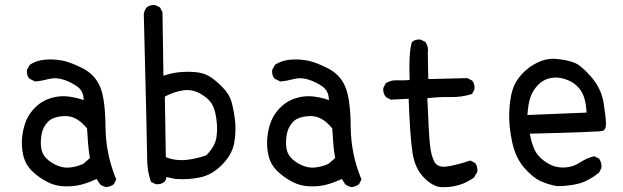

<svg xmlns="http://www.w3.org/2000/svg" viewBox="-20 -761 2540 783"><path d="M415 2Q399.4 0 387.7 -9.8L374 -31.2Q340.8 -15.6 310.5 -7.8Q280.3 0 243.7 -1Q207 -2 173.8 -18.6Q140.6 -35.2 112.3 -62Q84 -88.9 75.2 -126Q66.4 -163.1 70.3 -201.2Q74.2 -239.3 86.9 -269.5Q99.6 -299.8 126 -325.2Q152.3 -350.6 188.5 -361.3Q224.6 -372.1 260.7 -367.2Q296.9 -362.3 321.3 -352.5Q321.3 -389.6 294.9 -408.2Q268.6 -426.8 237.8 -436.5Q207 -446.3 177.7 -438.5Q148.4 -430.7 123 -428.7L99.6 -440.4Q87.9 -454.1 89.8 -475.6L101.6 -497.1Q128.9 -514.6 163.1 -517.6Q197.3 -520.5 231 -514.6Q264.6 -508.8 315.4 -483.4Q366.2 -458 387.7 -408.2Q409.2 -358.4 410.2 -245.1Q411.1 -131.8 454.1 -29.3L444.3 -9.8Q430.7 0 415 2ZM319.3 -92.8 346.7 -116.2Q340.8 -151.4 338.9 -179.7Q336.9 -208 335 -237.3Q293 -289.1 245.1 -287.6Q197.3 -286.1 176.8 -265.6Q156.2 -245.1 150.4 -216.8Q144.5 -188.5 147.5 -161.1Q150.4 -133.8 168.9 -115.2Q187.5 -96.7 214.8 -85.4Q242.2 -74.2 270.5 -78.6Q298.8 -83 319.3 -92.8Z M615.2 -9.8 595.7 -19.5Q580.1 -62.5 580.1 -113.8Q580.1 -165 566.4 -703.1Q568.4 -718.8 578.1 -730.5Q591.8 -742.2 613.3 -740.2L632.8 -730.5L642.6 -710.9L646.5 -452.1Q681.6 -463.9 713.9 -466.8Q746.1 -469.7 777.8 -466.8Q809.6 -463.9 833 -450.2Q856.4 -436.5 885.7 -407.2Q915 -377.9 923.8 -346.7Q932.6 -315.4 938 -273.9Q943.4 -232.4 936 -183.1Q928.7 -133.8 887.7 -91.3Q846.7 -48.8 798.3 -38.1Q750 -27.3 695.3 -31.2L658.2 -39.1Q658.2 -27.3 650.4 -19.5Q636.7 -7.8 615.2 -9.8ZM821.3 -127.9Q856.4 -163.1 862.3 -198.7Q868.2 -234.4 862.3 -276.9Q856.4 -319.3 841.8 -340.8Q827.1 -362.3 795.4 -379.9Q763.7 -397.5 727.5 -392.6Q691.4 -387.7 652.3 -367.2L656.2 -120.1Q679.7 -110.4 707 -108.4Q734.4 -106.4 768.6 -113.3Q802.7 -120.1 821.3 -127.9Z M1415 2Q1399.4 0 1387.7 -9.8L1374 -31.2Q1340.8 -15.6 1310.5 -7.8Q1280.3 0 1243.7 -1Q1207 -2 1173.8 -18.6Q1140.6 -35.2 1112.3 -62Q1084 -88.9 1075.2 -126Q1066.4 -163.1 1070.3 -201.2Q1074.2 -239.3 1086.9 -269.5Q1099.6 -299.8 1126 -325.2Q1152.3 -350.6 1188.5 -361.3Q1224.6 -372.1 1260.7 -367.2Q1296.9 -362.3 1321.3 -352.5Q1321.3 -389.6 1294.9 -408.2Q1268.6 -426.8 1237.8 -436.5Q1207 -446.3 1177.7 -438.5Q1148.4 -430.7 1123 -428.7L1099.6 -440.4Q1087.9 -454.1 1089.8 -475.6L1101.6 -497.1Q1128.9 -514.6 1163.1 -517.6Q1197.3 -520.5 1231 -514.6Q1264.6 -508.8 1315.4 -483.4Q1366.2 -458 1387.7 -408.2Q1409.2 -358.4 1410.2 -245.1Q1411.1 -131.8 1454.1 -29.3L1444.3 -9.8Q1430.7 0 1415 2ZM1319.3 -92.8 1346.7 -116.2Q1340.8 -151.4 1338.9 -179.7Q1336.9 -208 1335 -237.3Q1293 -289.1 1245.1 -287.6Q1197.3 -286.1 1176.8 -265.6Q1156.2 -245.1 1150.4 -216.8Q1144.5 -188.5 1147.5 -161.1Q1150.4 -133.8 1168.9 -115.2Q1187.5 -96.7 1214.8 -85.4Q1242.2 -74.2 1270.5 -78.6Q1298.8 -83 1319.3 -92.8Z M1776.4 2Q1742.2 -2 1707 -38.6Q1671.9 -75.2 1662.1 -138.7Q1652.3 -202.1 1646.5 -358.4L1574.2 -354.5L1554.7 -364.3Q1541 -379.9 1543 -401.4L1552.7 -420.9Q1572.3 -434.6 1598.6 -433.6Q1625 -432.6 1650.4 -434.6Q1646.5 -553.7 1660.2 -589.8Q1673.8 -601.6 1695.3 -599.6L1714.8 -589.8Q1728.5 -570.3 1724.6 -543.9L1726.6 -438.5L1885.7 -442.4L1905.3 -432.6Q1917 -418.9 1915 -397.5L1905.3 -377.9Q1864.3 -364.3 1816.4 -365.2Q1768.6 -366.2 1722.7 -360.4Q1728.5 -217.8 1733.4 -170.9Q1738.3 -124 1752.4 -99.6Q1766.6 -75.2 1809.6 -83Q1852.5 -90.8 1897.5 -106.4L1917 -96.7Q1928.7 -83 1926.8 -60.5L1913.1 -37.1Q1883.8 -15.6 1849.6 -5.9Q1815.4 3.9 1776.4 2Z M2252 -2Q2216.8 -7.8 2184.6 -22.5Q2152.3 -37.1 2117.2 -77.6Q2082 -118.2 2068.4 -182.6Q2054.7 -247.1 2056.6 -300.8Q2058.6 -354.5 2069.3 -391.6Q2080.1 -428.7 2108.4 -459Q2136.7 -489.3 2173.8 -506.8Q2210.9 -524.4 2251.5 -520.5Q2292 -516.6 2320.8 -505.9Q2349.6 -495.1 2391.1 -447.3Q2432.6 -399.4 2441.9 -339.8Q2451.2 -280.3 2451.2 -255.9Q2451.2 -231.4 2437 -227.1Q2422.9 -222.7 2140.6 -215.8Q2146.5 -184.6 2156.2 -159.2Q2166 -133.8 2186.5 -115.2Q2207 -96.7 2231 -86.4Q2254.9 -76.2 2286.1 -78.1Q2317.4 -80.1 2344.7 -98.1Q2372.1 -116.2 2403.3 -124L2422.9 -114.3Q2434.6 -98.6 2432.6 -76.2L2422.9 -56.6Q2377.9 -21.5 2337.9 -11.7Q2297.9 -2 2252 -2ZM2372.1 -301.8Q2370.1 -340.8 2360.8 -367.2Q2351.6 -393.6 2331.1 -412.1Q2310.5 -430.7 2281.2 -439.5Q2252 -448.2 2223.6 -442.4Q2195.3 -436.5 2173.8 -414.1Q2152.3 -391.6 2143.1 -364.3Q2133.8 -336.9 2130.9 -292Z"/></svg>

Font: NaikaiFont
Style: Regular
Weight: 400
Version: Version 1.67